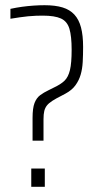

<svg xmlns="http://www.w3.org/2000/svg" viewBox="-20 -716 394 737"><path d="M105 -176V-263Q105 -301 112.5 -320.5Q120 -340 134 -350.5Q148 -361 167 -370L185 -379Q213 -392 227.5 -406Q242 -420 248.5 -447Q255 -474 255 -525Q255 -577 246.5 -605.5Q238 -634 214 -645Q190 -656 144 -656Q132 -656 118 -655.5Q104 -655 88 -653.5Q72 -652 55.5 -649.5Q39 -647 20 -644V-682Q43 -687 65 -690Q87 -693 109 -694.5Q131 -696 151 -696Q192 -696 220 -687.5Q248 -679 265.5 -660Q283 -641 291 -610.5Q299 -580 299 -536Q299 -505 297.5 -478Q296 -451 289.5 -429Q283 -407 269.5 -388.5Q256 -370 232 -357L217 -349Q195 -338 181 -329Q167 -320 160 -311Q153 -302 150 -290Q147 -278 147 -258V-176ZM100 1V-69H152V1Z"/></svg>

Font: Saira Condensed ExtraLight
Style: Regular
Weight: 250
Width: 3
Designer: Hector Gatti with collaboration of the Omnibus-Type team
Foundry: Omnibus-Type
Version: Version 1.101